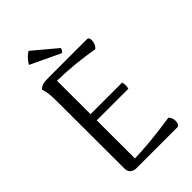

<svg xmlns="http://www.w3.org/2000/svg" viewBox="-259 -964 1054 1054"><g transform="rotate(-45 268.5 -437.0)"><path d="M143 0Q123 0 110 -12Q97 -24 97 -45L96 -569Q96 -599 93.5 -624.5Q91 -650 83 -672Q97 -685 111.5 -689Q126 -693 152 -693H454Q463 -693 466.5 -683.5Q470 -674 468 -661Q466 -648 460 -637Q454 -626 446 -622Q381 -633 314 -640Q247 -647 176 -648L177 -44Q225 -45 276.5 -49.5Q328 -54 376.5 -60Q425 -66 464 -72Q472 -67 476.5 -55.5Q481 -44 481 -31.5Q481 -19 476 -9.5Q471 0 461 0ZM161 -340V-388H422Q425 -376 425 -363.5Q425 -351 422 -340ZM129 -818Q134 -829 143 -840Q152 -851 162.5 -860.5Q173 -870 182 -874L318 -760Q318 -756 313 -747Q308 -738 302 -736Z"/></g></svg>

Font: Arima Thin
Style: Regular
Weight: 400
Version: Version 1.100